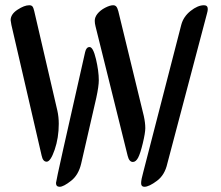

<svg xmlns="http://www.w3.org/2000/svg" viewBox="-20 -715 851 740"><path d="M351.1 -337.9 293 -85Q282.7 -40.5 253.9 -18.1Q224.6 4.9 210 4.9Q195.8 4.9 195.8 -9.8Q195.8 -20 308.1 -514.2Q312.5 -533.7 325.2 -533.7Q338.9 -533.7 349.9 -487.3Q360.8 -440.9 360.8 -405.8Q360.8 -382.8 351.1 -337.9ZM777.8 -663.1 625 -85Q615.2 -40.5 585 -18.1Q554.2 4.9 536.6 4.9Q523.9 4.9 523.9 -8.8Q523.9 -22.5 532.2 -51.8L678.7 -619.6Q687 -650.9 714.6 -672.9Q742.2 -694.8 766.1 -694.8Q780.8 -694.8 780.8 -680.2Q780.8 -673.3 777.8 -663.1ZM140.6 -114.7 23.9 -619.1Q21 -633.8 21 -637.2Q21 -660.2 47.4 -677.5Q73.7 -694.8 92.8 -694.8Q101.1 -694.8 105 -690.2Q108.9 -685.5 111.8 -672.9L201.2 -288.1Q206.5 -264.2 206.5 -237.8Q206.5 -184.1 190.7 -137.9Q174.8 -91.8 159.7 -91.8Q145.5 -91.8 140.6 -114.7ZM355 -661.1Q366.2 -675.3 385 -685.1Q403.8 -694.8 416 -694.8Q423.8 -694.8 428.2 -689.7Q432.6 -684.6 436 -671.9L534.2 -268.1Q540 -241.7 540 -221.2Q540 -203.1 530.5 -163.3Q521 -123.5 512.2 -106.9Q503.4 -90.8 492.2 -90.8Q478 -90.8 472.2 -113.8L348.1 -613.8Q345.2 -625 345.2 -634.8Q345.2 -648.4 355 -661.1Z"/></svg>

Font: SirinStencil
Style: Regular
Weight: 400
Designer: Olga Karpushina (okarpush@gmail.com)
Foundry: Cyreal (www.cyreal.org)
Version: Version 1.002